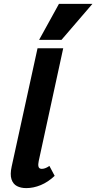

<svg xmlns="http://www.w3.org/2000/svg" viewBox="-20 -959 495 987"><path d="M115 8Q87 8 67 -2.5Q47 -13 39 -37.5Q31 -62 40 -103L173 -711H305L179 -131Q175 -113 178 -102Q181 -91 195 -91Q202 -91 211.5 -94Q221 -97 234 -106L261 -55Q227 -23 189.5 -7.5Q152 8 115 8ZM181 -754 283 -939H455L296 -754Z"/></svg>

Font: Ysabeau Office ExtraBold
Style: Italic
Weight: 800
Italic angle: -12°
Designer: Christian Thalmann (Catharsis Fonts)
Version: Version 2.001;gftools[0.9.30]; featfreeze: tnum,lnum,ss02